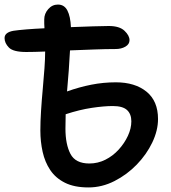

<svg xmlns="http://www.w3.org/2000/svg" viewBox="-27 -808 750 842"><path d="M361 14Q299 14 258 -6.5Q217 -27 193.5 -62Q170 -97 160 -142Q150 -187 150 -236Q150 -275 153 -322Q156 -369 160.5 -417.5Q165 -466 168 -508.5Q171 -551 171 -581V-582Q147 -581 126 -580.5Q105 -580 88 -580Q31 -580 12 -599.5Q-7 -619 -7 -641Q-7 -666 32 -673Q52 -676 88 -679Q124 -682 168 -684Q167 -695 167 -704.5Q167 -714 167 -723Q167 -748 184.5 -768Q202 -788 227 -788Q255 -788 268.5 -762Q282 -736 284 -689Q336 -691 381 -692.5Q426 -694 450 -694Q497 -694 519 -673Q541 -652 541 -632Q541 -614 523 -603.5Q505 -593 480 -593Q438 -593 385.5 -591Q333 -589 280 -587Q278 -545 274.5 -498.5Q271 -452 267 -407Q320 -426 373 -436.5Q426 -447 481 -447Q565 -447 615.5 -406Q666 -365 666 -286Q666 -236 641 -183.5Q616 -131 573 -86.5Q530 -42 475 -14Q420 14 361 14ZM260 -244Q260 -175 282 -133Q304 -91 365 -91Q402 -91 435 -107.5Q468 -124 493.5 -152Q519 -180 534 -212.5Q549 -245 549 -276Q549 -308 530 -325.5Q511 -343 468 -343Q429 -343 375.5 -335Q322 -327 261 -307Q260 -271 260 -244Z"/></svg>

Font: Shantell Sans Normal
Style: Regular
Weight: 500
Designer: Stephen Nixon, Anya Danilova, Shantell Martin
Foundry: Arrow Type
Version: Version 1.009;[a7da0bfa3]